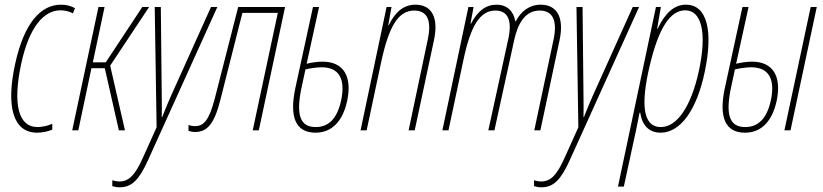

<svg xmlns="http://www.w3.org/2000/svg" viewBox="-20 -556 3511 819"><path d="M138 10C162 10 187 4 203 -3V-28C184 -19 158 -14 140 -14C58 -14 34 -112 70 -282C104 -441 167 -512 238 -512C257 -512 277 -507 291 -499L300 -521C283 -531 262 -536 240 -536C154 -536 83 -458 45 -285C4 -100 37 10 138 10Z M288 0H314L370 -265H427L487 0H513L450 -276L616 -526H587L431 -290H376L426 -526H400Z M490 243C543 243 574 210 612 126L907 -526H880L708 -144C698 -122 684 -87 672 -57H670C671 -85 670 -119 670 -141L666 -526H640L648 -13L589 118C556 192 529 218 490 218C479 218 468 216 459 213V238C468 241 479 243 490 243Z M812 7C864 7 894 -27 920 -130L1014 -501H1165L1058 0H1084L1196 -526H996L896 -135C872 -43 849 -18 812 -18C802 -18 791 -20 784 -23V2C792 5 802 7 812 7Z M1326 10C1395 10 1442 -38 1461 -126C1483 -231 1445 -293 1356 -293C1331 -293 1303 -288 1288 -284L1341 -526H1315L1240 -181C1213 -55 1242 10 1326 10ZM1267 -186 1283 -260C1299 -264 1330 -269 1352 -269C1425 -269 1455 -221 1435 -127C1418 -50 1382 -14 1327 -14C1260 -14 1241 -65 1267 -186Z M1518 0H1544L1605 -287C1639 -447 1680 -511 1747 -511C1802 -511 1822 -470 1805 -389L1723 0H1749L1831 -384C1852 -481 1822 -536 1752 -536C1701 -536 1665 -504 1638 -448H1636L1650 -526H1629Z M1867 0H1893L1957 -301C1988 -449 2029 -511 2093 -511C2146 -511 2166 -470 2148 -389L2063 0H2089L2174 -388C2188 -450 2217 -511 2282 -511C2337 -511 2359 -470 2341 -386L2259 0H2285L2367 -385C2387 -481 2357 -536 2286 -536C2239 -536 2202 -508 2180 -465H2178C2171 -508 2143 -536 2098 -536C2053 -536 2018 -510 1989 -455H1987L2000 -526H1978Z M2289 243C2342 243 2373 210 2411 126L2706 -526H2679L2507 -144C2497 -122 2483 -87 2471 -57H2469C2470 -85 2469 -119 2469 -141L2465 -526H2439L2447 -13L2388 118C2355 192 2328 218 2289 218C2278 218 2267 216 2258 213V238C2267 241 2278 243 2289 243Z M2616 240H2641L2693 0C2698 -26 2704 -52 2708 -75H2711C2718 -26 2745 10 2798 10C2882 10 2952 -86 2986 -249C3023 -423 2997 -536 2906 -536C2854 -536 2816 -498 2785 -433H2783L2799 -526H2778ZM2799 -14C2718 -14 2715 -121 2751 -274C2790 -440 2840 -512 2903 -512C2972 -512 2997 -418 2961 -253C2929 -106 2870 -14 2799 -14Z M3158 10C3227 10 3274 -38 3293 -126C3315 -231 3277 -293 3188 -293C3163 -293 3135 -288 3120 -284L3173 -526H3147L3072 -181C3045 -55 3074 10 3158 10ZM3326 0H3352L3464 -526H3438ZM3099 -186 3115 -260C3131 -264 3162 -269 3184 -269C3258 -269 3288 -221 3268 -127C3251 -50 3214 -14 3159 -14C3092 -14 3073 -65 3099 -186Z"/></svg>

Font: Noto Sans ExtraCondensed Thin
Style: Italic
Weight: 100
Width: 2
Italic angle: -12°
Designer: Monotype Design Team
Foundry: Monotype Imaging Inc.
Version: Version 2.013